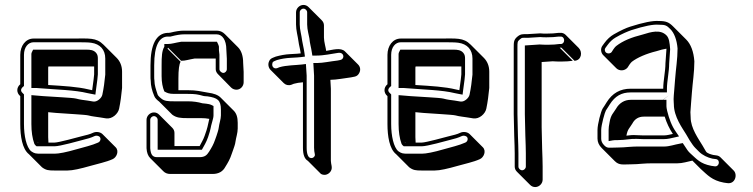

<svg xmlns="http://www.w3.org/2000/svg" viewBox="-20 -638 3047 777"><path d="M62 -249V-136C62 -87 70 -35 97 -14L150 39C166 51 177 52 199 52H254C274 52 305 45 347 33C374 25 410 18 436 6C452 -1 463 -27 448 -42L395 -95C386 -104 369 -107 355 -100C345 -95 329 -91 308 -86C296 -83 217 -61 201 -61H176C176 -68 175 -75 175 -83V-184L207 -181C244 -178 326 -174 337 -171C345 -169 354 -167 363 -166L384 -163C389 -162 397 -161 409 -159C434 -155 458 -178 462 -198C468 -227 471 -252 474 -282V-348C474 -371 466 -390 452 -404L399 -457C369 -487 341 -482 272 -482H116C83 -482 62 -452 62 -416V-297C46 -284 46 -262 62 -249ZM135 -61H134C133 -62 132 -63 132 -64ZM175 -294V-360C175 -364 175 -367 176 -369H361V-337C361 -332 358 -310 353 -273C348 -274 343 -275 339 -276C294 -287 239 -290 175 -294ZM376 -401C376 -409 375 -417 369 -424C359 -436 344 -437 330 -437H114L110 -429C106 -422 107 -417 107 -413V-282H126C212 -275 282 -274 335 -261C339 -260 345 -259 350 -258L366 -255L368 -271C373 -308 376 -329 376 -337ZM128 -46H201C223 -46 300 -68 312 -71C333 -76 350 -81 362 -87C369 -90 374 -89 379 -87C390 -83 389 -66 377 -61C353 -50 318 -42 290 -34C249 -22 218 -16 201 -16H146C124 -16 119 -17 106 -26C87 -42 77 -88 77 -136V-256L72 -261C58 -273 69 -284 77 -290V-416C77 -447 94 -467 116 -467H272C311 -467 337 -467 349 -465C385 -460 406 -437 406 -401V-336C403 -306 400 -282 394 -254C391 -241 373 -225 358 -227C345 -229 338 -230 334 -231L312 -234C304 -235 296 -237 288 -239C272 -243 192 -246 155 -249L107 -253V-136C107 -105 111 -78 119 -56C123 -49 124 -50 128 -46Z M857 -514H724C708 -514 690 -511 670 -506C666 -505 662 -505 657 -505C612 -502 589 -458 589 -373V-330C589 -323 589 -317 590 -311C590 -292 595 -271 604 -250C607 -241 616 -233 624 -227L677 -174C694 -161 712 -160 738 -160H793C805 -160 817 -159 827 -157C819 -124 822 -127 808 -88C802 -71 795 -61 788 -47H686V-100C686 -108 683 -115 677 -121L624 -174C618 -180 611 -183 603 -183C587 -183 573 -169 573 -153V-38C574 -20 579 -7 588 2L641 55C648 62 657 66 669 66H840C865 66 882 56 892 37C902 21 911 6 918 -16L923 -30C926 -39 932 -54 933 -65C935 -80 942 -100 942 -118V-141C942 -163 937 -179 926 -190L873 -243C862 -254 845 -260 822 -263C792 -268 777 -273 740 -273H702V-277V-320C702 -356 705 -379 711 -388L658 -441C659 -443 660 -444 660 -445L713 -392C731 -392 743 -397 767 -401H853V-358C853 -350 857 -343 862 -338L915 -284C921 -278 929 -275 937 -275C953 -275 966 -289 966 -305V-347L964 -384C964 -411 957 -433 943 -447L890 -500C881 -509 870 -514 857 -514ZM866 -435V-449C866 -452 861 -464 858 -469H713C688 -465 675 -460 660 -460H645V-449C635 -432 634 -409 634 -373V-330C634 -305 638 -285 645 -268C656 -262 663 -258 685 -258H740C770 -258 781 -256 802 -250C809 -248 815 -249 820 -248C860 -242 874 -233 874 -194V-171C874 -156 867 -138 865 -120C864 -112 859 -97 856 -88L851 -74C844 -53 836 -40 826 -24C817 -10 809 -2 787 -2H616C598 -2 590 -11 588 -38V-153C588 -161 595 -168 603 -168C611 -168 618 -161 618 -153V-32H797C806 -49 814 -60 822 -83C835 -121 831 -120 839 -146C841 -155 844 -162 844 -171V-209L836 -213C824 -219 803 -219 799 -220C782 -225 762 -228 740 -228H685C659 -228 645 -229 633 -239C624 -246 619 -252 618 -255C611 -276 605 -294 605 -311V-312C604 -317 604 -322 604 -330V-373C604 -458 626 -488 657 -490C663 -490 668 -489 674 -491C693 -496 710 -499 724 -499H857C879 -499 896 -477 896 -437L898 -400V-358C898 -350 891 -343 884 -343C876 -343 868 -351 868 -358V-417C867 -425 866 -432 866 -435Z M1208 -618C1192 -618 1178 -604 1178 -588V-539C1178 -515 1185 -493 1188 -470C1190 -454 1194 -443 1197 -422C1190 -421 1176 -420 1155 -419C1134 -418 1114 -414 1096 -409L1086 -405C1078 -402 1072 -398 1069 -390C1063 -377 1067 -363 1075 -355L1128 -302C1136 -294 1147 -291 1159 -295L1169 -299C1180 -302 1192 -304 1206 -305V-40C1206 -13 1212 5 1226 13L1279 66C1296 75 1312 66 1319 54C1327 40 1319 27 1319 13V-279L1317 -315C1342 -315 1376 -322 1401 -325L1411 -327C1419 -328 1426 -331 1431 -338C1441 -352 1439 -367 1429 -377L1376 -430C1359 -447 1325 -436 1300 -432C1299 -443 1291 -469 1291 -486V-535C1291 -543 1288 -550 1282 -556L1229 -609C1223 -615 1216 -618 1208 -618ZM1208 -603C1216 -603 1223 -596 1223 -588V-539C1223 -518 1231 -491 1232 -483C1234 -461 1239 -447 1242 -426L1244 -413H1257C1293 -413 1319 -420 1348 -424C1355 -425 1360 -424 1364 -421C1374 -413 1370 -397 1356 -395L1346 -393C1319 -390 1286 -383 1264 -383H1248L1251 -332V-40C1251 -18 1257 -13 1253 -6C1249 1 1241 4 1233 0C1228 -3 1221 -13 1221 -40V-332L1218 -379L1202 -377C1175 -374 1138 -374 1111 -366L1101 -362C1087 -358 1078 -371 1083 -384C1084 -387 1084 -388 1091 -391L1101 -395C1118 -400 1137 -403 1156 -404C1177 -405 1191 -406 1199 -407L1214 -409L1212 -424C1209 -446 1205 -458 1203 -472C1200 -497 1193 -518 1193 -539V-588C1193 -596 1200 -603 1208 -603Z M1548 -249V-136C1548 -87 1556 -35 1583 -14L1636 39C1652 51 1663 52 1685 52H1740C1760 52 1791 45 1833 33C1860 25 1896 18 1922 6C1938 -1 1949 -27 1934 -42L1881 -95C1872 -104 1855 -107 1841 -100C1831 -95 1815 -91 1794 -86C1782 -83 1703 -61 1687 -61H1662C1662 -68 1661 -75 1661 -83V-184L1693 -181C1730 -178 1812 -174 1823 -171C1831 -169 1840 -167 1849 -166L1870 -163C1875 -162 1883 -161 1895 -159C1920 -155 1944 -178 1948 -198C1954 -227 1957 -252 1960 -282V-348C1960 -371 1952 -390 1938 -404L1885 -457C1855 -487 1827 -482 1758 -482H1602C1569 -482 1548 -452 1548 -416V-297C1532 -284 1532 -262 1548 -249ZM1621 -61H1620C1619 -62 1618 -63 1618 -64ZM1661 -294V-360C1661 -364 1661 -367 1662 -369H1847V-337C1847 -332 1844 -310 1839 -273C1834 -274 1829 -275 1825 -276C1780 -287 1725 -290 1661 -294ZM1862 -401C1862 -409 1861 -417 1855 -424C1845 -436 1830 -437 1816 -437H1600L1596 -429C1592 -422 1593 -417 1593 -413V-282H1612C1698 -275 1768 -274 1821 -261C1825 -260 1831 -259 1836 -258L1852 -255L1854 -271C1859 -308 1862 -329 1862 -337ZM1614 -46H1687C1709 -46 1786 -68 1798 -71C1819 -76 1836 -81 1848 -87C1855 -90 1860 -89 1865 -87C1876 -83 1875 -66 1863 -61C1839 -50 1804 -42 1776 -34C1735 -22 1704 -16 1687 -16H1632C1610 -16 1605 -17 1592 -26C1573 -42 1563 -88 1563 -136V-256L1558 -261C1544 -273 1555 -284 1563 -290V-416C1563 -447 1580 -467 1602 -467H1758C1797 -467 1823 -467 1835 -465C1871 -460 1892 -437 1892 -401V-336C1889 -306 1886 -282 1880 -254C1877 -241 1859 -225 1844 -227C1831 -229 1824 -230 1820 -231L1798 -234C1790 -235 1782 -237 1774 -239C1758 -243 1678 -246 1641 -249L1593 -253V-136C1593 -105 1597 -78 1605 -56C1609 -49 1610 -50 1614 -46Z M2146 119C2162 119 2176 105 2176 89V36C2176 16 2175 -8 2174 -36L2172 -123V-387L2217 -390C2226 -389 2238 -389 2254 -389C2270 -389 2284 -390 2298 -392L2245 -445H2252L2305 -392C2334 -394 2338 -428 2322 -444L2269 -497C2264 -502 2256 -506 2247 -505H2240C2226 -503 2210 -502 2192 -502C2183 -502 2174 -502 2166 -503L2117 -500C2095 -500 2087 -501 2073 -489C2059 -477 2059 -467 2059 -445V-176L2061 -88C2062 -60 2063 -36 2063 -17V36C2063 44 2066 51 2072 57L2125 110C2131 116 2138 119 2146 119ZM2201 -457C2184 -457 2173 -457 2164 -458L2104 -454V-176L2106 -89C2107 -61 2108 -37 2108 -17V36C2108 44 2101 51 2093 51C2085 51 2078 44 2078 36V-17C2078 -36 2077 -60 2076 -88L2074 -176V-445C2074 -468 2074 -470 2083 -478C2093 -487 2094 -485 2117 -485L2166 -488C2176 -487 2183 -487 2192 -487C2210 -487 2227 -488 2241 -490H2248C2267 -491 2268 -462 2251 -460H2244C2230 -458 2217 -457 2201 -457Z M2664 -279H2532C2490 -279 2458 -261 2435 -224C2430 -215 2424 -207 2419 -199C2412 -188 2398 -136 2398 -112V-77C2398 -63 2404 -50 2415 -39L2468 14C2486 32 2502 27 2533 27C2569 27 2584 22 2631 23H2720C2743 23 2762 16 2782 12L2816 46C2843 70 2861 92 2909 101L2923 103C2955 108 2966 69 2949 52L2896 -1C2892 -5 2887 -8 2880 -9L2866 -11C2858 -13 2842 -17 2837 -25L2823 -49C2807 -76 2775 -119 2775 -163C2775 -169 2774 -176 2774 -184C2774 -195 2779 -243 2780 -263C2783 -304 2790 -346 2790 -390C2787 -429 2776 -459 2757 -478L2704 -531C2687 -548 2675 -553 2647 -553C2622 -555 2583 -547 2530 -530C2514 -525 2492 -515 2464 -499C2450 -491 2437 -479 2426 -464L2418 -453C2409 -441 2412 -424 2421 -415L2474 -362C2486 -350 2508 -350 2520 -365L2527 -376C2531 -381 2534 -386 2537 -388C2559 -405 2596 -421 2637 -431C2652 -436 2665 -439 2677 -441V-439L2673 -382C2673 -349 2664 -312 2664 -279ZM2515 -89C2520 -116 2527 -118 2539 -138C2549 -157 2565 -166 2585 -166H2670C2678 -140 2689 -117 2703 -96C2693 -94 2679 -90 2667 -90H2583C2575 -90 2566 -91 2556 -91C2541 -92 2528 -91 2515 -89ZM2679 -279C2679 -309 2688 -347 2688 -381L2692 -439C2690 -465 2688 -484 2677 -495C2652 -520 2615 -509 2580 -498C2536 -487 2501 -473 2474 -452C2468 -447 2465 -442 2462 -438L2455 -427C2447 -418 2430 -421 2428 -433C2427 -439 2428 -441 2430 -444L2438 -455C2448 -469 2459 -479 2471 -486C2498 -502 2521 -511 2535 -516C2588 -533 2624 -540 2646 -538H2647C2673 -538 2678 -535 2693 -520C2708 -505 2719 -478 2722 -442C2722 -399 2715 -359 2712 -317C2711 -297 2706 -250 2706 -237C2706 -228 2707 -220 2707 -216C2707 -165 2742 -119 2757 -94L2771 -70C2780 -56 2787 -46 2794 -39L2809 -24C2823 -10 2844 0 2863 4L2878 6C2896 9 2891 38 2872 35L2858 33C2813 24 2801 7 2773 -18C2766 -24 2759 -34 2749 -50L2743 -59L2733 -57C2709 -53 2690 -45 2667 -45H2578C2530 -46 2514 -41 2480 -41C2444 -41 2439 -36 2425 -50C2416 -59 2413 -68 2413 -77V-112C2413 -132 2428 -185 2432 -191C2436 -198 2443 -207 2448 -216C2469 -249 2495 -264 2532 -264H2679ZM2662 -234H2532C2507 -234 2486 -221 2473 -198C2463 -181 2452 -174 2447 -144C2444 -130 2443 -119 2443 -112V-67L2460 -70C2464 -71 2471 -71 2480 -71C2511 -71 2530 -77 2556 -76C2566 -76 2574 -75 2583 -75H2667C2682 -75 2697 -79 2706 -81L2728 -86L2715 -105C2698 -129 2688 -157 2680 -189C2678 -197 2677 -205 2677 -208V-234H2663C2663 -234 2715 -273 2662 -234Z"/></svg>

Font: Squarish
Style: Shd
Weight: 400
Foundry: Cannot Into Space Fonts
Version: Version 0.272